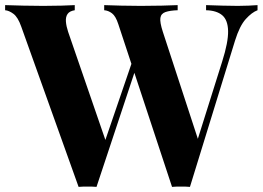

<svg xmlns="http://www.w3.org/2000/svg" viewBox="-32 -728 1026 750"><path d="M974 -708V-688Q952 -680 928 -653.5Q904 -627 886 -569L710 2Q702 1 693 1Q684 1 675 1Q666 1 657 1Q648 1 640 2L430 -634Q420 -665 405.5 -676Q391 -687 375 -688V-708Q403 -707 441.5 -706Q480 -705 518 -705Q562 -705 600.5 -706Q639 -707 662 -708V-688Q632 -687 614.5 -681Q597 -675 594.5 -658Q592 -641 604 -604L746 -170L723 -129L836 -488Q860 -564 859 -607Q858 -650 836 -668.5Q814 -687 773 -688V-708Q807 -707 837 -706Q867 -705 897 -705Q920 -705 939.5 -706Q959 -707 974 -708ZM260 -708V-688Q240 -685 232 -673.5Q224 -662 225.5 -643.5Q227 -625 234 -604L387 -160L360 -124L488 -498L502 -471L345 2Q337 1 328 1Q319 1 310 1Q301 1 292 1Q283 1 275 2L51 -624Q38 -661 20.5 -674Q3 -687 -12 -688V-708Q18 -707 59 -706Q100 -705 137 -705Q177 -705 208.5 -706Q240 -707 260 -708Z"/></svg>

Font: Playfair Display
Style: Bold
Weight: 700
Designer: Claus Eggers Sørensen
Foundry: Claus Eggers Sørensen
Version: Version 1.203